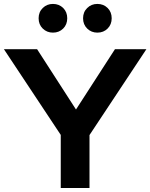

<svg xmlns="http://www.w3.org/2000/svg" viewBox="-26 -948 758 968"><path d="M280.3 0V-267.8L-6.3 -700H161L357.1 -395.9L553.6 -700H712.1L425.2 -267V0ZM240.9 -783.5Q210.5 -783.5 189.6 -803.9Q168.7 -824.3 168.7 -855.8Q168.7 -887.3 189.6 -907.7Q210.5 -928.2 240.9 -928.2Q271.9 -928.2 292.5 -907.8Q313 -887.4 313 -855.9Q313 -824.4 292.5 -804Q271.9 -783.5 240.9 -783.5ZM464.9 -783.5Q434.6 -783.5 413.7 -803.9Q392.8 -824.3 392.8 -855.8Q392.8 -887.3 413.7 -907.7Q434.6 -928.2 464.9 -928.2Q496 -928.2 516.5 -907.8Q537.1 -887.4 537.1 -855.9Q537.1 -824.4 516.5 -804Q496 -783.5 464.9 -783.5Z"/></svg>

Font: Red Hat Display
Style: Regular
Weight: 300
Designer: Pentagram, MCKL
Foundry: Pentagram, MCKL
Version: Version 1.023